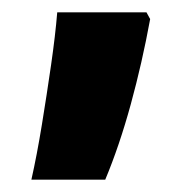

<svg xmlns="http://www.w3.org/2000/svg" viewBox="-20 -156 313 312"><path d="M224 -125Q211 -54 192.5 13.5Q174 81 151 136H31Q40 96 48 47Q56 -2 63 -50.5Q70 -99 73 -136H218Z"/></svg>

Font: Noto Sans Thai Cond ExtBd
Style: Regular
Weight: 800
Width: 3
Designer: Monotype Design Team
Foundry: Monotype Imaging Inc.
Version: Version 2.002; ttfautohint (v1.8.4.7-5d5b)